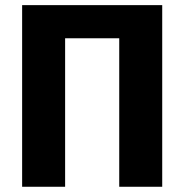

<svg xmlns="http://www.w3.org/2000/svg" viewBox="-20 -713 704 733"><path d="M64.5 -693.4H599.3V0H435.2V-566.9H228.6V0H64.5Z"/></svg>

Font: Fira Sans Variable
Style: Regular
Weight: 400
Designer: Carrois Corporate & Edenspiekermann AG
Foundry: Carrois Corporate GbR & Edenspiekermann AG
Version: Version 4.202